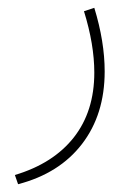

<svg xmlns="http://www.w3.org/2000/svg" viewBox="-20 -220 353 498"><path d="M26.9 257.8 18.6 233.9Q118.2 204.1 171.4 136.5Q224.6 68.8 224.6 -31.7Q224.6 -104.5 197.8 -190.9L224.6 -199.7Q251.5 -111.8 251.5 -34.7Q251.5 77.1 192.6 153.6Q133.8 230 26.9 257.8Z"/></svg>

Font: Vazirmatn FD Thin
Style: Regular
Weight: 100
Designer: Saber Rastikerdar
Foundry: Saber Rastikerdar
Version: Version 33.003